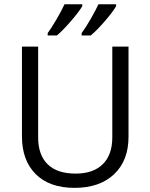

<svg xmlns="http://www.w3.org/2000/svg" viewBox="-20 -885 716 914"><path d="M591.8 -663.1V-233.9Q591.8 -120.6 523.2 -55.7Q454.6 9.3 335 9.3Q215.3 9.3 149.9 -56.2Q84.5 -121.6 84.5 -235.8V-663.1H161.6V-230.5Q161.6 -147.5 206.8 -103Q252 -58.6 340.3 -58.6Q423.8 -58.6 469.2 -103.3Q514.6 -147.9 514.6 -231.4V-663.1ZM207 -727.5Q223.1 -749 248 -791.3Q272.9 -833.5 287.1 -864.7H371.6V-855.5Q354.5 -826.7 315.7 -782.2Q276.9 -737.8 251 -716.3H207ZM368.7 -727.5Q391.1 -758.3 413.8 -798.3Q436.5 -838.4 448.7 -864.7H532.7V-855.5Q516.1 -826.7 477.3 -782.2Q438.5 -737.8 412.1 -716.3H368.7Z"/></svg>

Font: Bpm'online Open Sans
Style: Regular
Weight: 400
Foundry: Ascender Corporation
Version: Version 1.10